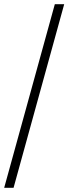

<svg xmlns="http://www.w3.org/2000/svg" viewBox="-20 -780 328 921"><path d="M0 121 243 -760H288L45 121Z"/></svg>

Font: Noto Serif Thai Light
Style: Regular
Weight: 300
Version: Version 2.001